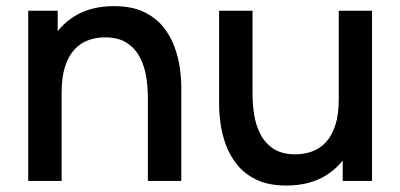

<svg xmlns="http://www.w3.org/2000/svg" viewBox="-20 -574 1270 609"><path d="M449 0V-265.5Q449 -297 443.8 -330.2Q438.5 -363.5 423.8 -392Q409 -420.5 382.2 -438Q355.5 -455.5 312.5 -455.5Q284.5 -455.5 259.5 -446.2Q234.5 -437 215.8 -416.5Q197 -396 186.2 -362.5Q175.5 -329 175.5 -281L110.5 -305.5Q110.5 -379 138 -435.2Q165.5 -491.5 217 -523Q268.5 -554.5 341.5 -554.5Q397.5 -554.5 435.5 -536.5Q473.5 -518.5 497.2 -489.2Q521 -460 533.5 -425.5Q546 -391 550.5 -358Q555 -325 555 -300V0ZM69.5 0V-540H163V-384H175.5V0Z M888.5 14.5Q832.5 14.5 794.5 -3.5Q756.5 -21.5 732.8 -50.8Q709 -80 696.5 -114.5Q684 -149 679.5 -182Q675 -215 675 -240V-540H781V-274.5Q781 -243 786.2 -209.8Q791.5 -176.5 806.2 -148Q821 -119.5 847.8 -102Q874.5 -84.5 917.5 -84.5Q945.5 -84.5 970.5 -93.8Q995.5 -103 1014.2 -123.5Q1033 -144 1043.8 -177.5Q1054.5 -211 1054.5 -259L1119.5 -234.5Q1119.5 -161 1092 -104.8Q1064.5 -48.5 1013 -17Q961.5 14.5 888.5 14.5ZM1067 0V-156H1054.5V-540H1160V0Z"/></svg>

Font: Manrope ExtraLight SemiBold
Style: Regular
Weight: 600
Version: Version 4.504